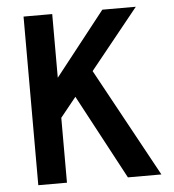

<svg xmlns="http://www.w3.org/2000/svg" viewBox="-51 -747 718 794"><g transform="rotate(-5 308.0 -350.0)"><path d="M185 -257V-423L403 -700H542ZM76 0V-700H195V0ZM448 0 253 -365 333 -465 587 0Z"/></g></svg>

Font: Overpass Mono
Style: Bold
Weight: 700
Monospace: yes
Designer: Delve Withrington, Dave Bailey
Foundry: Delve Fonts LLC
Version: Version 4.000